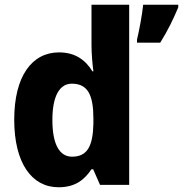

<svg xmlns="http://www.w3.org/2000/svg" viewBox="-20 -780 772 810"><path d="M227 10C296 10 335 -20 366 -66H373L402 0H525V-760H366V-590C366 -553 370 -510 374 -479H370C340 -528 296 -559 229 -559C115 -559 40 -459 40 -275C40 -92 114 10 227 10ZM732 -749V-760H584C580 -719 567 -650 558 -613V-600H656C688 -651 712 -701 732 -749ZM284 -119C232 -119 201 -169 201 -274C201 -376 232 -427 283 -427C351 -427 374 -378 374 -280V-258C372 -163 348 -119 284 -119Z"/></svg>

Font: Noto Sans Sinhala UI SemiCondensed ExtraBold
Style: Regular
Weight: 800
Width: 4
Designer: Jelle Bosma - Monotype Design Team
Foundry: Monotype Imaging Inc.
Version: Version 2.006